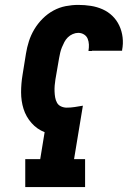

<svg xmlns="http://www.w3.org/2000/svg" viewBox="-20 -763 540 783"><path d="M83 0V-114H144L162 -224Q131 -236 108.5 -261.5Q86 -287 76 -319Q66 -351 66 -386.5Q66 -422 72 -458L86 -545Q90 -570 98 -595Q106 -620 120 -643.5Q134 -667 154 -687Q174 -707 198 -720Q222 -733 248 -738Q274 -743 299 -743Q326 -743 351 -739Q376 -735 398.5 -725Q421 -715 438.5 -698Q456 -681 466.5 -658.5Q477 -636 480 -610.5Q483 -585 478 -559V-556H355V-555H341V-557Q343 -569 342.5 -581.5Q342 -594 337.5 -605Q333 -616 322.5 -622.5Q312 -629 299 -629Q288 -629 276.5 -624Q265 -619 256.5 -610.5Q248 -602 242.5 -591.5Q237 -581 232.5 -570Q228 -559 225.5 -548Q223 -537 221 -526L206 -439Q204 -427 203 -414.5Q202 -402 202.5 -389.5Q203 -377 205 -365.5Q207 -354 212.5 -344Q218 -334 229 -329Q240 -324 252 -324Q268 -324 284.5 -326.5Q301 -329 318 -332L282 -114H327V0Z"/></svg>

Font: Iosevka Curly Slab Heavy
Style: Italic
Weight: 900
Italic angle: -9°
Monospace: yes
Designer: Belleve Invis
Foundry: Belleve Invis
Version: Version 22.1.2; ttfautohint (v1.8.4)